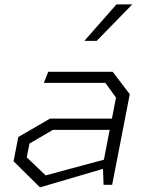

<svg xmlns="http://www.w3.org/2000/svg" viewBox="-20 -818 660 850"><path d="M438.5 0H476.5L554.5 -401L479 -500H193.5L174 -451H446.5L493.5 -386L475.5 -293H201.5L61 -211.5L40 -104L157 11.5L436 -70.5ZM98.5 -121.5 110.5 -182.5 214 -243H465.5L440 -111L182 -41.5ZM353.5 -637 495.5 -798.5H565.5L408 -637Z"/></svg>

Font: Monaspace Krypton ExtraLight
Style: Italic
Weight: 200
Italic angle: -11°
Designer: Riley Cran & the Lettermatic Team
Foundry: Lettermatic
Version: Version 1.101 (Monaspace Krypton)